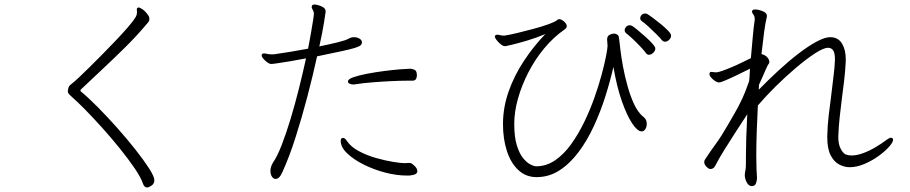

<svg xmlns="http://www.w3.org/2000/svg" viewBox="-20 -783 4040 852"><path d="M281 -380V-379Q281 -371 287 -364.5Q293 -358 299 -353Q322 -333 357.5 -297Q393 -261 433.5 -216Q474 -171 511.5 -124.5Q549 -78 577 -37Q605 4 614 31Q620 49 633 49Q640 49 652.5 40.5Q665 32 665 17Q665 1 642 -35Q619 -71 582 -118Q545 -165 501 -214.5Q457 -264 414.5 -307Q372 -350 338 -378Q337 -379 337 -381Q337 -384 339 -386Q383 -428 434 -475.5Q485 -523 536 -573.5Q587 -624 629 -674Q634 -679 638.5 -685Q643 -691 643 -699Q643 -710 634 -720Q624 -734 612 -742Q600 -750 594 -750Q593 -750 590 -748Q587 -746 587 -741Q587 -738 587.5 -735Q588 -732 588 -728Q588 -724 586.5 -718Q585 -712 580 -704Q570 -688 547 -661.5Q524 -635 494.5 -604Q465 -573 434 -541.5Q403 -510 376 -483.5Q349 -457 331 -440Q313 -423 310 -421Q298 -411 292.5 -406.5Q287 -402 285 -397Q283 -392 281 -380Z M1586 -594V-597Q1585 -606 1574.5 -612Q1564 -618 1551 -618Q1547 -618 1544 -617.5Q1541 -617 1537 -616L1524 -610Q1514 -604 1479.5 -595.5Q1445 -587 1397 -577Q1411 -640 1418 -684.5Q1425 -729 1425 -731Q1425 -744 1414.5 -750.5Q1404 -757 1392.5 -760Q1381 -763 1376 -763Q1368 -763 1365 -759Q1363 -755 1363 -753Q1363 -749 1365 -745Q1367 -741 1368 -739Q1373 -729 1373 -724Q1373 -716 1369.5 -694Q1366 -672 1361.5 -646Q1357 -620 1353 -598Q1349 -576 1347 -567Q1310 -560 1271 -553.5Q1232 -547 1196 -542H1187Q1183 -542 1178.5 -542Q1174 -542 1169 -543Q1165 -544 1160.5 -545Q1156 -546 1152 -546Q1147 -546 1144 -544Q1141 -541 1141 -538Q1141 -532 1146.5 -525Q1152 -518 1156 -515Q1171 -500 1183 -499Q1189 -499 1212.5 -502.5Q1236 -506 1269.5 -511.5Q1303 -517 1338 -524Q1324 -460 1306.5 -390Q1289 -320 1269.5 -255.5Q1250 -191 1230 -139.5Q1210 -88 1191 -61Q1180 -42 1180 -25Q1180 -10 1186.5 0.5Q1193 11 1203 11Q1211 11 1218.5 4Q1226 -3 1233 -19Q1264 -87 1292 -175Q1320 -263 1344.5 -356.5Q1369 -450 1387 -533Q1454 -547 1494 -555.5Q1534 -564 1553.5 -570Q1573 -576 1579.5 -581.5Q1586 -587 1586 -594ZM1789 -425H1810Q1822 -425 1826 -432.5Q1830 -440 1830 -448Q1830 -451 1829.5 -454Q1829 -457 1829 -459Q1827 -470 1819 -473.5Q1811 -477 1803 -478H1799Q1788 -478 1756.5 -475.5Q1725 -473 1686 -468Q1647 -463 1610 -456Q1573 -449 1548.5 -440.5Q1524 -432 1524 -421Q1524 -415 1531.5 -411.5Q1539 -408 1549 -408Q1551 -408 1553 -408.5Q1555 -409 1557 -409Q1588 -414 1631 -417.5Q1674 -421 1716.5 -423Q1759 -425 1789 -425ZM1785 -4H1797Q1817 -6 1824.5 -11Q1832 -16 1832 -23Q1832 -35 1820 -46.5Q1808 -58 1803 -59Q1800 -60 1794 -60Q1790 -60 1785.5 -59.5Q1781 -59 1777 -59H1775Q1760 -59 1725.5 -64.5Q1691 -70 1650 -81.5Q1609 -93 1573 -112Q1537 -131 1519 -158Q1511 -171 1502 -171Q1499 -171 1497 -170Q1492 -167 1492 -158Q1492 -130 1520 -103Q1548 -76 1592.5 -53.5Q1637 -31 1688 -17.5Q1739 -4 1785 -4Z M2958 -625Q2958 -633 2944.5 -647Q2931 -661 2912 -676.5Q2893 -692 2876 -704.5Q2859 -717 2852 -721Q2849 -723 2842 -723Q2833 -723 2827 -716.5Q2821 -710 2821 -702Q2821 -695 2827 -690Q2839 -682 2857.5 -665Q2876 -648 2893 -631Q2910 -614 2917 -605Q2923 -598 2931 -598Q2941 -598 2949.5 -606.5Q2958 -615 2958 -625ZM2837 -263 2832 -267Q2810 -286 2793.5 -321.5Q2777 -357 2765 -400Q2753 -443 2745 -485.5Q2737 -528 2733 -562.5Q2729 -597 2727 -614Q2726 -625 2719 -629.5Q2712 -634 2704 -634Q2696 -634 2685 -628.5Q2674 -623 2674 -607Q2674 -601 2675 -594.5Q2676 -588 2676 -579Q2676 -569 2669.5 -535Q2663 -501 2650 -452.5Q2637 -404 2617.5 -349Q2598 -294 2572 -240.5Q2546 -187 2514 -142.5Q2482 -98 2443 -71.5Q2404 -45 2359 -45Q2350 -45 2334 -53Q2318 -61 2301.5 -81Q2285 -101 2273.5 -138Q2262 -175 2262 -233Q2262 -287 2278.5 -345.5Q2295 -404 2324.5 -461.5Q2354 -519 2395 -568.5Q2436 -618 2485 -652Q2495 -659 2495 -667Q2495 -677 2483 -687.5Q2471 -698 2461 -698Q2456 -698 2451 -693Q2443 -686 2414 -675.5Q2385 -665 2347.5 -655Q2310 -645 2275 -636.5Q2240 -628 2219 -625H2215Q2207 -625 2199.5 -627Q2192 -629 2187 -629Q2181 -629 2178 -626Q2176 -625 2176 -621Q2176 -615 2183 -606Q2190 -597 2198 -590Q2206 -583 2210 -581Q2216 -578 2223 -578Q2224 -578 2251.5 -584.5Q2279 -591 2319.5 -603Q2360 -615 2400 -632Q2348 -578 2305 -513Q2262 -448 2237 -377Q2212 -306 2212 -232Q2212 -166 2229.5 -112.5Q2247 -59 2280.5 -28Q2314 3 2361 3Q2417 3 2463.5 -27.5Q2510 -58 2548 -109Q2586 -160 2615.5 -224Q2645 -288 2666.5 -356Q2688 -424 2702 -486Q2717 -398 2739.5 -334Q2762 -270 2785.5 -235Q2809 -200 2827 -200Q2838 -200 2844 -210.5Q2850 -221 2850 -233Q2850 -241 2847.5 -248.5Q2845 -256 2837 -263ZM2888 -568Q2888 -575 2875 -589.5Q2862 -604 2843.5 -620.5Q2825 -637 2808.5 -650.5Q2792 -664 2785 -668Q2779 -671 2774 -671Q2765 -671 2758.5 -664Q2752 -657 2752 -649Q2752 -641 2759 -635Q2770 -627 2788 -610Q2806 -593 2822.5 -575.5Q2839 -558 2846 -548Q2851 -540 2860 -540Q2870 -540 2879 -549Q2888 -558 2888 -568Z M3700 -173V-176Q3701 -217 3706 -262Q3711 -307 3716 -347Q3721 -382 3726 -426Q3731 -470 3733 -510V-521Q3733 -562 3716.5 -589.5Q3700 -617 3666 -618H3664Q3640 -618 3603 -598Q3566 -578 3522.5 -544.5Q3479 -511 3434 -469.5Q3389 -428 3347 -385Q3347 -391 3347.5 -396.5Q3348 -402 3348 -407Q3363 -439 3374 -465.5Q3385 -492 3392 -501Q3394 -503 3394 -509Q3394 -518 3385 -528.5Q3376 -539 3359 -543Q3366 -605 3371 -642.5Q3376 -680 3383 -709V-713Q3383 -726 3364 -733.5Q3345 -741 3331 -741Q3320 -741 3318 -735Q3318 -734 3317.5 -733.5Q3317 -733 3317 -732Q3317 -726 3323 -718.5Q3329 -711 3329 -699V-694Q3325 -670 3321 -625.5Q3317 -581 3312 -525Q3297 -518 3275 -507Q3253 -496 3229.5 -486Q3206 -476 3186.5 -469Q3167 -462 3157 -462Q3150 -462 3145 -463Q3140 -464 3136 -464Q3131 -464 3129.5 -460.5Q3128 -457 3128 -455Q3128 -445 3143.5 -431Q3159 -417 3172 -417Q3177 -417 3200.5 -427Q3224 -437 3254 -451.5Q3284 -466 3308 -478Q3307 -465 3306.5 -450.5Q3306 -436 3304 -422Q3287 -373 3270.5 -338.5Q3254 -304 3238.5 -278Q3223 -252 3209 -227Q3181 -178 3156 -144Q3131 -110 3109 -76Q3105 -71 3105 -64Q3105 -53 3115 -43Q3125 -33 3132 -33Q3146 -33 3153 -46Q3170 -79 3195.5 -120Q3221 -161 3248 -202.5Q3275 -244 3296 -276Q3293 -222 3291.5 -172.5Q3290 -123 3290 -86V-59Q3290 -36 3288 -28Q3286 -20 3285 -8V-6Q3285 10 3293.5 26Q3302 42 3315 43Q3329 43 3333.5 33Q3338 23 3339 11V4Q3339 -7 3338 -15.5Q3337 -24 3337 -34Q3337 -48 3336.5 -62.5Q3336 -77 3336 -93Q3336 -141 3338 -198.5Q3340 -256 3343 -315Q3378 -356 3422.5 -400Q3467 -444 3512.5 -482.5Q3558 -521 3595.5 -545.5Q3633 -570 3653 -571H3655Q3669 -571 3677 -559.5Q3685 -548 3685 -521V-516Q3684 -485 3678.5 -442.5Q3673 -400 3667 -347Q3663 -317 3657.5 -272Q3652 -227 3651 -178V-174Q3651 -123 3666 -94Q3681 -65 3704 -53Q3727 -41 3750 -41Q3782 -41 3816 -55.5Q3850 -70 3879 -91Q3908 -112 3925.5 -132Q3943 -152 3943 -162Q3943 -167 3940 -170Q3936 -172 3934 -172Q3930 -172 3924.5 -169Q3919 -166 3915 -163Q3894 -147 3866.5 -130.5Q3839 -114 3810.5 -103.5Q3782 -93 3758 -93Q3745 -93 3732 -98Q3720 -104 3710 -124Q3700 -144 3700 -173Z"/></svg>

Font: Klee One
Style: Regular
Weight: 400
Designer: Fontworks Inc.
Foundry: Fontworks Inc.
Version: Version 1.100